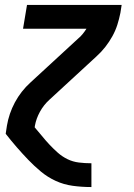

<svg xmlns="http://www.w3.org/2000/svg" viewBox="-20 -540 540 775"><path d="M348 215Q310 215 273.5 210Q237 205 204.5 190Q172 175 145 152.5Q118 130 94 105Q70 80 47 53.5Q24 27 3 0L8 -33Q12 -57 20 -80.5Q28 -104 40 -126.5Q52 -149 68 -169.5Q84 -190 104 -208L294 -383Q305 -392 313.5 -402.5Q322 -413 329 -424H73L89 -520H471L466 -488Q461 -463 453.5 -439.5Q446 -416 433.5 -393.5Q421 -371 405 -350.5Q389 -330 369 -312L179 -137Q156 -116 141 -88.5Q126 -61 121 -33L120 -26Q135 -9 149.5 9Q164 27 180 44Q196 61 213.5 76.5Q231 92 252.5 102.5Q274 113 298.5 116Q323 119 348 119H349V215Z"/></svg>

Font: Iosevka Term Curly Oblique
Style: Bold
Weight: 700
Italic angle: -9°
Designer: Belleve Invis
Foundry: Belleve Invis
Version: Version 32.3.0